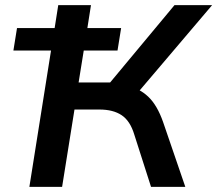

<svg xmlns="http://www.w3.org/2000/svg" viewBox="-20 -725 843 745"><path d="M94 0 178 -529H32L46 -616H192L206 -705H333L319 -616H450L436 -529H305L285 -405H424L384 -377L657 -705H803L504 -353L473 -392Q520 -383 555 -350Q590 -317 613 -251L699 0H566L501 -203Q485 -256 452 -278Q419 -300 366 -300H269L221 0Z"/></svg>

Font: Mulish ExtraLight
Style: Italic
Weight: 200
Italic angle: -9°
Designer: Vernon Adams
Foundry: Vernon Adams
Version: Version 3.603